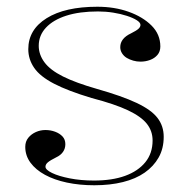

<svg xmlns="http://www.w3.org/2000/svg" viewBox="-20 -535 562 570"><path d="M260 15Q216 15 178.5 7Q141 -1 113.5 -16Q86 -31 70.5 -52Q55 -73 55 -99Q55 -115 64 -126Q73 -137 86.5 -143Q100 -149 115 -149Q130 -149 143.5 -144Q157 -139 165.5 -130Q174 -121 174 -107Q174 -94 167 -84Q160 -74 147 -68Q129 -59 122 -53Q115 -47 115 -40Q115 -31 134.5 -21.5Q154 -12 187 -5.5Q220 1 259 1Q313 1 351.5 -13Q390 -27 411.5 -53.5Q433 -80 433 -118Q433 -146 416 -167.5Q399 -189 360 -207.5Q321 -226 252 -244Q182 -265 140.5 -286.5Q99 -308 81.5 -333.5Q64 -359 64 -389Q64 -447 118.5 -481Q173 -515 269 -515Q320 -515 362 -500Q404 -485 430 -459Q456 -433 456 -397Q456 -382 447.5 -372Q439 -362 425.5 -357Q412 -352 397 -352Q386 -352 375.5 -355Q365 -358 356.5 -363Q348 -368 342.5 -376.5Q337 -385 337 -395Q337 -421 369 -436Q385 -444 391 -449.5Q397 -455 397 -461Q397 -468 386 -475Q375 -482 356.5 -488Q338 -494 316 -497.5Q294 -501 271 -501Q216 -501 177 -488.5Q138 -476 116.5 -453Q95 -430 95 -399Q95 -373 112 -350Q129 -327 167 -308Q205 -289 268 -271Q342 -250 385.5 -229.5Q429 -209 447.5 -185Q466 -161 466 -129Q466 -94 451 -67.5Q436 -41 409.5 -22.5Q383 -4 345 5.5Q307 15 260 15Z"/></svg>

Font: Kalnia Thin ExtraLight
Style: Regular
Weight: 250
Version: Version 1.105